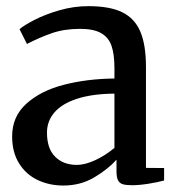

<svg xmlns="http://www.w3.org/2000/svg" viewBox="-20 -578 560 609"><path d="M343 -329V-361.5Q343 -406.5 333.5 -433.2Q324 -460 300.2 -473.2Q276.5 -486.5 233.5 -486.5Q184 -486.5 144.5 -472.8Q105 -459 65.5 -438.5L42 -485.5Q56.5 -498 90 -515.2Q123.5 -532.5 168.8 -545.5Q214 -558.5 260.5 -558.5Q328.5 -558.5 368 -539Q407.5 -519.5 425.2 -477.5Q443 -435.5 443 -365.5V-45.5L500.5 -45V-5.5Q480.5 0 451 4.8Q421.5 9.5 398.5 9.5Q379.5 9.5 369.2 6.2Q359 3 354.2 -6.5Q349.5 -16 349.5 -35.5V-71.5Q323 -41.5 279.2 -15.5Q235.5 10.5 181 10.5Q136.5 10.5 99.5 -7Q62.5 -24.5 40.5 -59.8Q18.5 -95 18.5 -145.5Q18.5 -208.5 63.8 -249.2Q109 -290 182.2 -309Q255.5 -328 343 -329ZM343 -109V-281Q273.5 -280.5 225.2 -265Q177 -249.5 153 -221.8Q129 -194 129 -157.5Q129 -106.5 155 -80.8Q181 -55 223.5 -55Q250.5 -55 283.2 -70.5Q316 -86 343 -109Z"/></svg>

Font: Merriweather 12pt
Style: Regular
Weight: 400
Designer: Eben Sorkin
Foundry: Eben Sorkin
Version: Version 2.100